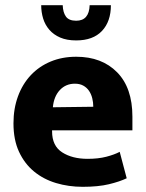

<svg xmlns="http://www.w3.org/2000/svg" viewBox="-20 -710 564 741"><path d="M491 -207H181V-203Q181 -147 220 -122Q259 -97 318 -97Q359 -97 390 -105Q421 -113 442 -124L469 -22Q442 -9 400.5 1Q359 11 299 11Q245 11 196.5 -3.5Q148 -18 111.5 -48Q75 -78 53.5 -124Q32 -170 32 -234Q32 -291 49.5 -338.5Q67 -386 99 -420Q131 -454 175.5 -472.5Q220 -491 274 -491Q373 -491 432 -431Q491 -371 491 -260ZM340 -298Q340 -315 336 -331Q332 -347 323.5 -359.5Q315 -372 301.5 -379.5Q288 -387 269 -387Q234 -387 211 -362.5Q188 -338 184 -296ZM222 -690Q223 -662 234.5 -646Q246 -630 274 -630Q324 -630 326 -690H408Q408 -627 373.5 -590.5Q339 -554 274 -554Q238 -554 212.5 -565Q187 -576 170.5 -595Q154 -614 146.5 -638.5Q139 -663 139 -690Z"/></svg>

Font: Mukta ExtraBold
Style: Regular
Weight: 800
Designer: Girish Dalvi and Yashodeep Gholap
Foundry: Ek Type
Version: Version 2.538;PS 1.002;hotconv 16.6.51;makeotf.lib2.5.65220;